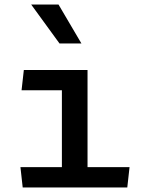

<svg xmlns="http://www.w3.org/2000/svg" viewBox="-20 -830 660 850"><path d="M85.5 -520 75.5 -430.5H254V-90H70.5L80.5 0H543.5L553.5 -90H367.5V-520ZM118 -810 243.5 -637.5H340.5L239 -810Z"/></svg>

Font: Monaspace Argon Medium
Style: Regular
Weight: 500
Designer: Riley Cran & the Lettermatic Team
Foundry: Lettermatic
Version: Version 1.000 (Monaspace Argon)